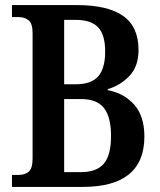

<svg xmlns="http://www.w3.org/2000/svg" viewBox="-20 -734 627 754"><path d="M27 0V-47H52Q77 -47 92.5 -59.5Q108 -72 108 -112V-603Q108 -643 91.5 -655Q75 -667 52 -667H27V-714H282Q403 -714 463.5 -671.5Q524 -629 524 -538Q524 -473 488 -435.5Q452 -398 403 -384V-380Q467 -368 507 -323Q547 -278 547 -198Q547 0 305 0ZM232 -403H276Q339 -403 366 -434.5Q393 -466 393 -532Q393 -597 365.5 -626.5Q338 -656 276 -656H232ZM232 -58H298Q359 -58 387.5 -91Q416 -124 416 -201Q416 -274 388.5 -309.5Q361 -345 298 -345H232Z"/></svg>

Font: Noto Serif Condensed SemiBold
Style: Regular
Weight: 600
Width: 3
Designer: Monotype Design Team
Foundry: Monotype Imaging Inc.
Version: Version 2.013